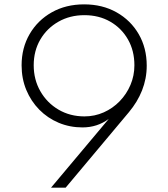

<svg xmlns="http://www.w3.org/2000/svg" viewBox="-20 -860 772 880"><path d="M214 0 478.5 -315Q426 -276 358 -276Q300 -276 249.2 -297.2Q198.5 -318.5 160.2 -357.2Q122 -396 100.5 -447.8Q79 -499.5 79 -560.5Q79 -640.5 115.8 -703.8Q152.5 -767 217.2 -803.5Q282 -840 365.5 -840Q449.5 -840 514.2 -803.5Q579 -767 615.8 -703.5Q652.5 -640 652.5 -559Q652.5 -529 647 -500.5Q641.5 -472 631 -445.5Q620.5 -419 605.5 -394.2Q590.5 -369.5 571 -346L281 0ZM367 -326.5Q414 -326.5 455.5 -345Q497 -363.5 528.5 -396Q560 -428.5 578 -470.8Q596 -513 596 -561Q596 -627.5 566.5 -679.2Q537 -731 485.2 -760.8Q433.5 -790.5 367 -790.5Q300.5 -790.5 247.8 -760.5Q195 -730.5 164.8 -678.8Q134.5 -627 134.5 -561Q134.5 -495 165 -441.8Q195.5 -388.5 248.2 -357.5Q301 -326.5 367 -326.5Z"/></svg>

Font: Spartan Thin Light
Style: Regular
Weight: 300
Version: Version 1.004